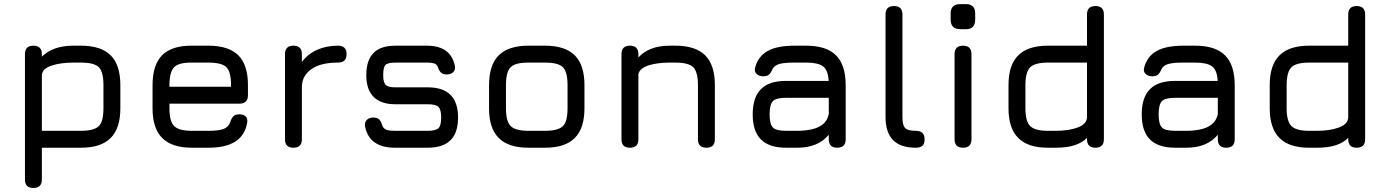

<svg xmlns="http://www.w3.org/2000/svg" viewBox="-20 -734 6897 954"><path d="M146 200C174 200 188 186 188 158C188 158 188 0 188 0C188 0 382 0 382 0C382 0 382 0 382 0C448.5 0 498 -16 530 -48.5C562 -80.5 578 -129.5 578 -196C578 -196 578 -311 578 -311C578 -311 578 -311 578 -311C578 -377.5 562 -427 530 -459C498 -491 448.5 -507 382 -507C382 -507 344 -507 344 -507C344 -507 344 -507 344 -507C311 -507 281.5 -502.5 255 -493.5C228.5 -484 206 -470.5 188 -452.5C188 -452.5 188 -465 188 -465C188 -465 188 -465 188 -465C188 -493 174 -507 146 -507C146 -507 146 -507 146 -507C118 -507 104 -493 104 -465C104 -465 104 158 104 158C104 158 104 158 104 158C104 186 118 200 146 200C146 200 146 200 146 200ZM188 -360.5C188 -360.5 188 -360.5 188 -360.5C189.5 -382 205.5 -398 236 -408C266.5 -418 302.5 -423 344 -423C344 -423 382 -423 382 -423C382 -423 382 -423 382 -423C425.5 -423 455.5 -415.5 471 -400C486.5 -384.5 494 -354.5 494 -311C494 -311 494 -196 494 -196C494 -196 494 -196 494 -196C494 -152.5 486.5 -123 471 -107.5C455.5 -92 425.5 -84 382 -84C382 -84 188 -84 188 -84C188 -84 188 -360.5 188 -360.5Z M1170 -219C1170 -219 1170 -219 1170 -219C1198 -219 1212 -233 1212 -261C1212 -261 1212 -311 1212 -311C1212 -311 1212 -311 1212 -311C1212 -378 1196 -427.5 1164 -459.5C1132 -491 1082.5 -507 1016 -507C1016 -507 934 -507 934 -507C934 -507 934 -507 934 -507C867.5 -507.5 818.5 -492 786.5 -460.5C754 -428.5 738 -378.5 738 -311C738 -311 738 -195 738 -195C738 -195 738 -195 738 -195C738 -129 754 -80 786.5 -48C818.5 -16 867.5 0 934 0C934 0 1016 0 1016 0C1016 0 1016 0 1016 0C1072.5 0 1117 -10 1149 -30.5C1181 -51 1200.5 -81.5 1208 -123C1208 -123 1208 -123 1208 -123C1210.5 -137 1208.5 -147.5 1201 -155C1193.5 -162.5 1183 -166 1169 -166C1169 -166 1169 -166 1169 -166C1155.5 -166 1146 -162.5 1139.5 -156C1133 -149.5 1127.5 -139.5 1124 -127C1124 -127 1124 -127 1124 -127C1118.5 -111 1108 -100 1091.5 -93.5C1075 -87 1050 -84 1016 -84C1016 -84 934 -84 934 -84C934 -84 934 -84 934 -84C890.5 -84 861 -92 845.5 -107.5C830 -123 822 -152 822 -195C822 -195 822 -219 822 -219C822 -219 1170 -219 1170 -219ZM1016 -423C1016 -423 1016 -423 1016 -423C1059.5 -423 1089.5 -415.5 1105 -400C1120.5 -384.5 1128 -354.5 1128 -311C1128 -311 1128 -303 1128 -303C1128 -303 822 -303 822 -303C822 -303 822 -311 822 -311C822 -311 822 -311 822 -311C822 -355 830 -385 845.5 -400.5C861 -416 890.5 -423.5 934 -423C934 -423 1016 -423 1016 -423Z M1438 0C1466 0 1480 -14 1480 -42C1480 -42 1480 -306.5 1480 -306.5C1480 -306.5 1480 -306.5 1480 -306.5C1481.5 -341.5 1497.5 -369.5 1528 -391C1558.5 -412.5 1602.5 -423 1660 -423C1660 -423 1660 -423 1660 -423C1688 -423 1702 -437 1702 -465C1702 -465 1702 -465 1702 -465C1702 -493 1688 -507 1660 -507C1660 -507 1660 -507 1660 -507C1620.5 -507 1586 -500 1555.5 -486.5C1525 -473 1499.5 -452.5 1480 -426C1480 -426 1480 -465 1480 -465C1480 -465 1480 -465 1480 -465C1480 -493 1466 -507 1438 -507C1438 -507 1438 -507 1438 -507C1410 -507 1396 -493 1396 -465C1396 -465 1396 -42 1396 -42C1396 -42 1396 -42 1396 -42C1396 -14 1410 0 1438 0C1438 0 1438 0 1438 0Z M2106 0C2106 0 2106 0 2106 0C2156 0 2193.5 -12.5 2218.5 -37.5C2243.5 -62 2256 -99.5 2256 -150C2256 -150 2256 -150 2256 -150C2256 -200 2243.5 -237.5 2218.5 -262.5C2193.5 -287.5 2156 -300 2106 -300C2106 -300 1945 -300 1945 -300C1945 -300 1945 -300 1945 -300C1920.5 -300 1904.5 -304 1896.5 -312.5C1888 -321 1884 -337 1884 -361C1884 -361 1884 -361 1884 -361C1884 -387 1888 -404 1895.5 -411.5C1903 -419 1919.5 -423 1945 -423C1945 -423 2101 -423 2101 -423C2101 -423 2101 -423 2101 -423C2116.5 -423 2128.5 -421.5 2137 -419C2145 -416.5 2151 -411 2155 -403C2155 -403 2155 -403 2155 -403C2158.5 -390.5 2163.5 -381 2170 -374.5C2176.5 -367.5 2186 -364 2199 -364C2199 -364 2199 -364 2199 -364C2213 -364 2224 -368 2232 -375.5C2240 -383 2242.5 -394 2240 -408C2240 -408 2240 -408 2240 -408C2225.5 -474 2179.5 -507 2101 -507C2101 -507 1945 -507 1945 -507C1945 -507 1945 -507 1945 -507C1896 -507 1859.5 -495 1836 -471C1812 -446.5 1800 -410 1800 -361C1800 -361 1800 -361 1800 -361C1800 -313 1812 -277 1836.5 -252.5C1861 -228 1897 -216 1945 -216C1945 -216 2106 -216 2106 -216C2106 -216 2106 -216 2106 -216C2132 -216 2149.5 -211.5 2158.5 -203C2167.5 -194.5 2172 -176.5 2172 -150C2172 -150 2172 -150 2172 -150C2172 -123 2167.5 -105.5 2158.5 -97C2149.5 -88.5 2132 -84 2106 -84C2106 -84 1942 -84 1942 -84C1942 -84 1942 -84 1942 -84C1923.5 -84 1910 -85.5 1900.5 -89C1891 -92.5 1884 -99 1880 -109C1880 -109 1880 -109 1880 -109C1876 -122.5 1871 -133 1865 -140C1858.5 -146.5 1848.5 -150 1835 -150C1835 -150 1835 -150 1835 -150C1821 -150 1810 -146 1802.5 -138C1794.5 -130 1791.5 -119 1794 -105C1794 -105 1794 -105 1794 -105C1801 -70 1817 -44 1841.5 -26.5C1866 -9 1899.5 0 1942 0C1942 0 2106 0 2106 0Z M2688 0C2688 0 2688 0 2688 0C2754.5 0 2804 -16 2836 -48.5C2868 -80.5 2884 -129.5 2884 -196C2884 -196 2884 -311 2884 -311C2884 -311 2884 -311 2884 -311C2884 -377.5 2868 -427 2836 -459C2804 -491 2754.5 -507 2688 -507C2688 -507 2606 -507 2606 -507C2606 -507 2606 -507 2606 -507C2539.5 -507 2490.5 -491 2458.5 -459.5C2426 -427.5 2410 -378 2410 -311C2410 -311 2410 -195 2410 -195C2410 -195 2410 -195 2410 -195C2410 -129 2426 -80 2458.5 -48C2490.5 -16 2539.5 0 2606 0C2606 0 2688 0 2688 0ZM2494 -311C2494 -311 2494 -311 2494 -311C2494 -340.5 2497.5 -363 2504 -379.5C2510.5 -395.5 2522 -407 2538.5 -413.5C2554.5 -420 2577 -423 2606 -423C2606 -423 2688 -423 2688 -423C2688 -423 2688 -423 2688 -423C2731.5 -423 2761.5 -415.5 2777 -400C2792.5 -384.5 2800 -354.5 2800 -311C2800 -311 2800 -196 2800 -196C2800 -196 2800 -196 2800 -196C2800 -152.5 2792.5 -123 2777 -107.5C2761.5 -92 2731.5 -84 2688 -84C2688 -84 2606 -84 2606 -84C2606 -84 2606 -84 2606 -84C2562.5 -84 2533 -92 2517.5 -107.5C2502 -123 2494 -152 2494 -195C2494 -195 2494 -311 2494 -311Z M3110 0C3138 0 3152 -14 3152 -42C3152 -42 3152 -366 3152 -366C3152 -366 3152 -366 3152 -366C3156.5 -385.5 3174 -400 3203.5 -409.5C3233 -418.5 3268 -423 3308 -423C3308 -423 3336 -423 3336 -423C3336 -423 3336 -423 3336 -423C3379 -423 3408.5 -415.5 3424.5 -400C3440 -384.5 3448 -354.5 3448 -311C3448 -311 3448 -42 3448 -42C3448 -42 3448 -42 3448 -42C3448 -14 3462 0 3490 0C3490 0 3490 0 3490 0C3518 0 3532 -14 3532 -42C3532 -42 3532 -311 3532 -311C3532 -311 3532 -311 3532 -311C3532 -377.5 3516 -427 3484 -459C3452 -491 3402.5 -507 3336 -507C3336 -507 3308 -507 3308 -507C3308 -507 3308 -507 3308 -507C3239.5 -507 3187.5 -487.5 3152 -448.5C3152 -448.5 3152 -465 3152 -465C3152 -465 3152 -465 3152 -465C3152 -493 3138 -507 3110 -507C3110 -507 3110 -507 3110 -507C3082 -507 3068 -493 3068 -465C3068 -465 3068 -42 3068 -42C3068 -42 3068 -42 3068 -42C3068 -14 3082 0 3110 0C3110 0 3110 0 3110 0Z M3942 0C3942 0 3942 0 3942 0C4010.5 0 4062.5 -21.5 4098 -64.5C4098 -64.5 4098 -42 4098 -42C4098 -42 4098 -42 4098 -42C4098 -14 4112 0 4140 0C4140 0 4140 0 4140 0C4168 0 4182 -14 4182 -42C4182 -42 4182 -311 4182 -311C4182 -311 4182 -311 4182 -311C4182 -377.5 4166 -427 4134 -459C4102 -491 4052.5 -507 3986 -507C3986 -507 3928 -507 3928 -507C3928 -507 3928 -507 3928 -507C3871 -507 3826.5 -498.5 3795 -481C3763 -463.5 3742 -435.5 3732 -398C3732 -398 3732 -398 3732 -398C3728.5 -385 3731 -374.5 3739 -367C3747 -359 3758 -355 3772 -355C3772 -355 3772 -355 3772 -355C3784.5 -355 3794 -357.5 3800.5 -363C3807 -368.5 3813 -378 3819 -392C3819 -392 3819 -392 3819 -392C3825.5 -403.5 3837 -412 3853.5 -416.5C3870 -421 3894.5 -423 3928 -423C3928 -423 3986 -423 3986 -423C3986 -423 3986 -423 3986 -423C4025.5 -423 4053.5 -416.5 4070 -404C4086.5 -391 4095.5 -367 4097.5 -332C4097.5 -332 3886 -332 3886 -332C3886 -332 3886 -332 3886 -332C3829.5 -332 3788 -318.5 3761 -291C3733.5 -263.5 3720 -222 3720 -166C3720 -166 3720 -166 3720 -166C3720 -110 3733.5 -68.5 3761 -41C3788.5 -13.5 3830 0 3886 0C3886 0 3942 0 3942 0ZM3886 -84C3853 -84 3831 -89.5 3820.5 -100.5C3809.5 -111 3804 -133 3804 -166C3804 -166 3804 -166 3804 -166C3804 -198.5 3809.5 -220.5 3820.5 -231.5C3831 -242.5 3853 -248 3886 -248C3886 -248 4098 -248 4098 -248C4098 -248 4098 -167 4098 -167C4098 -167 4098 -167 4098 -167C4093 -144.5 4083 -127.5 4067.5 -115.5C4052 -103.5 4033 -95.5 4011.5 -91C3990 -86.5 3966.5 -84 3942 -84C3942 -84 3886 -84 3886 -84C3886 -84 3886 -84 3886 -84Z M4531 0C4560.5 0 4575 -14 4574 -42C4574 -42 4574 -42 4574 -42C4574 -70 4559.5 -84 4531 -84C4531 -84 4531 -84 4531 -84C4504 -84 4486 -88.5 4477.5 -98C4468.5 -107 4464 -125 4464 -152C4464 -152 4464 -662 4464 -662C4464 -662 4464 -662 4464 -662C4464 -690 4450 -704 4422 -704C4422 -704 4422 -704 4422 -704C4394 -704 4380 -690 4380 -662C4380 -662 4380 -152 4380 -152C4380 -152 4380 -152 4380 -152C4380 -101 4392.5 -63 4417.5 -38C4442 -12.5 4480 0 4531 0C4531 0 4531 0 4531 0Z M4780 -589C4780 -589 4780 -589 4780 -589C4810.5 -589 4825.5 -605 4825.5 -637C4825.5 -637 4825.5 -666.5 4825.5 -666.5C4825.5 -666.5 4825.5 -666.5 4825.5 -666.5C4825.5 -698 4810.5 -713.5 4780 -713.5C4780 -713.5 4751 -713.5 4751 -713.5C4751 -713.5 4751 -713.5 4751 -713.5C4719.5 -713.5 4703.5 -698 4703.5 -666.5C4703.5 -666.5 4703.5 -637 4703.5 -637C4703.5 -637 4703.5 -637 4703.5 -637C4703.5 -605 4719.5 -589 4751 -589C4751 -589 4780 -589 4780 -589ZM4765 0C4793 0 4807 -14 4807 -42C4807 -42 4807 -465 4807 -465C4807 -465 4807 -465 4807 -465C4807 -493 4793 -507 4765 -507C4765 -507 4765 -507 4765 -507C4737 -507 4723 -493 4723 -465C4723 -465 4723 -42 4723 -42C4723 -42 4723 -42 4723 -42C4723 -14 4737 0 4765 0C4765 0 4765 0 4765 0Z M5225 0C5225 0 5225 0 5225 0C5262.5 0 5294 -4 5319.5 -12.5C5345 -21 5365.5 -33 5381 -49C5381 -49 5381 -42 5381 -42C5381 -42 5381 -42 5381 -42C5381 -14 5395 0 5423 0C5423 0 5423 0 5423 0C5451 0 5465 -14 5465 -42C5465 -42 5465 -662 5465 -662C5465 -662 5465 -662 5465 -662C5465 -690 5451 -704 5423 -704C5423 -704 5423 -704 5423 -704C5395 -704 5381 -690 5381 -662C5381 -662 5381 -507 5381 -507C5381 -507 5187 -507 5187 -507C5187 -507 5187 -507 5187 -507C5120.5 -507 5071.5 -491 5039.5 -459C5007 -427 4991 -377.5 4991 -311C4991 -311 4991 -196 4991 -196C4991 -196 4991 -196 4991 -196C4991 -129.5 5007 -80.5 5039.5 -48.5C5071.5 -16 5120.5 0 5187 0C5187 0 5225 0 5225 0ZM5187 -84C5144 -84 5114.5 -92 5099 -107.5C5083 -123 5075 -152.5 5075 -196C5075 -196 5075 -311 5075 -311C5075 -311 5075 -311 5075 -311C5075 -354 5083 -383.5 5098.5 -399.5C5114 -415 5143.5 -423 5187 -423C5187 -423 5381 -423 5381 -423C5381 -423 5381 -153 5381 -153C5381 -153 5381 -153 5381 -153C5381 -129.5 5366 -112.5 5336 -101C5306 -89.5 5269 -84 5225 -84C5225 -84 5187 -84 5187 -84C5187 -84 5187 -84 5187 -84Z M5875 0C5875 0 5875 0 5875 0C5943.5 0 5995.5 -21.5 6031 -64.5C6031 -64.5 6031 -42 6031 -42C6031 -42 6031 -42 6031 -42C6031 -14 6045 0 6073 0C6073 0 6073 0 6073 0C6101 0 6115 -14 6115 -42C6115 -42 6115 -311 6115 -311C6115 -311 6115 -311 6115 -311C6115 -377.5 6099 -427 6067 -459C6035 -491 5985.5 -507 5919 -507C5919 -507 5861 -507 5861 -507C5861 -507 5861 -507 5861 -507C5804 -507 5759.5 -498.5 5728 -481C5696 -463.5 5675 -435.5 5665 -398C5665 -398 5665 -398 5665 -398C5661.5 -385 5664 -374.5 5672 -367C5680 -359 5691 -355 5705 -355C5705 -355 5705 -355 5705 -355C5717.5 -355 5727 -357.5 5733.5 -363C5740 -368.5 5746 -378 5752 -392C5752 -392 5752 -392 5752 -392C5758.5 -403.5 5770 -412 5786.5 -416.5C5803 -421 5827.5 -423 5861 -423C5861 -423 5919 -423 5919 -423C5919 -423 5919 -423 5919 -423C5958.5 -423 5986.5 -416.5 6003 -404C6019.5 -391 6028.5 -367 6030.5 -332C6030.5 -332 5819 -332 5819 -332C5819 -332 5819 -332 5819 -332C5762.5 -332 5721 -318.5 5694 -291C5666.5 -263.5 5653 -222 5653 -166C5653 -166 5653 -166 5653 -166C5653 -110 5666.5 -68.5 5694 -41C5721.5 -13.5 5763 0 5819 0C5819 0 5875 0 5875 0ZM5819 -84C5786 -84 5764 -89.5 5753.5 -100.5C5742.5 -111 5737 -133 5737 -166C5737 -166 5737 -166 5737 -166C5737 -198.5 5742.5 -220.5 5753.5 -231.5C5764 -242.5 5786 -248 5819 -248C5819 -248 6031 -248 6031 -248C6031 -248 6031 -167 6031 -167C6031 -167 6031 -167 6031 -167C6026 -144.5 6016 -127.5 6000.5 -115.5C5985 -103.5 5966 -95.5 5944.5 -91C5923 -86.5 5899.5 -84 5875 -84C5875 -84 5819 -84 5819 -84C5819 -84 5819 -84 5819 -84Z M6523 0C6523 0 6523 0 6523 0C6560.5 0 6592 -4 6617.5 -12.5C6643 -21 6663.5 -33 6679 -49C6679 -49 6679 -42 6679 -42C6679 -42 6679 -42 6679 -42C6679 -14 6693 0 6721 0C6721 0 6721 0 6721 0C6749 0 6763 -14 6763 -42C6763 -42 6763 -662 6763 -662C6763 -662 6763 -662 6763 -662C6763 -690 6749 -704 6721 -704C6721 -704 6721 -704 6721 -704C6693 -704 6679 -690 6679 -662C6679 -662 6679 -507 6679 -507C6679 -507 6485 -507 6485 -507C6485 -507 6485 -507 6485 -507C6418.5 -507 6369.5 -491 6337.5 -459C6305 -427 6289 -377.5 6289 -311C6289 -311 6289 -196 6289 -196C6289 -196 6289 -196 6289 -196C6289 -129.5 6305 -80.5 6337.5 -48.5C6369.5 -16 6418.5 0 6485 0C6485 0 6523 0 6523 0ZM6485 -84C6442 -84 6412.5 -92 6397 -107.5C6381 -123 6373 -152.5 6373 -196C6373 -196 6373 -311 6373 -311C6373 -311 6373 -311 6373 -311C6373 -354 6381 -383.5 6396.5 -399.5C6412 -415 6441.5 -423 6485 -423C6485 -423 6679 -423 6679 -423C6679 -423 6679 -153 6679 -153C6679 -153 6679 -153 6679 -153C6679 -129.5 6664 -112.5 6634 -101C6604 -89.5 6567 -84 6523 -84C6523 -84 6485 -84 6485 -84C6485 -84 6485 -84 6485 -84Z"/></svg>

Font: Jura-Fortis-Bold
Style: Bold
Weight: 500
Designer: Daniel Johnson, Alexei Vanyashin, Mirko Velimirovic
Foundry: Daniel Johnson
Version: ""